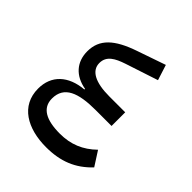

<svg xmlns="http://www.w3.org/2000/svg" viewBox="-179 -726 845 845"><g transform="rotate(45 243.0 -303.5)"><path d="M247 11C337 11 403 -16 460 -76L417 -143C369 -96 315 -74 248 -74C163 -74 114 -100 114 -159C114 -235 179 -259 285 -259H385V-344H286C198 -344 151 -370 151 -417C151 -461 187 -480 235 -496L387 -546L364 -618L231 -572C126 -536 77 -491 77 -416C77 -349 118 -304 187 -292V-288C95 -280 40 -229 40 -147C40 -40 131 11 247 11Z"/></g></svg>

Font: IBM Plex Arabic
Style: Regular
Weight: 400
Designer: Mike Abbink, Paul van der Laan, Pieter van Rosmalen, Wael Morcos, Khajak Apelian
Foundry: Bold Monday
Version: Version 1.0